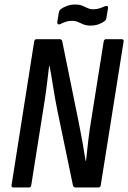

<svg xmlns="http://www.w3.org/2000/svg" viewBox="-20 -828 566 848"><path d="M40 0Q29 0 31 -10L131 -645Q133 -655 142 -655H244Q253 -655 255 -645L328 -286Q336 -246 344 -202Q352 -158 358 -118H360Q364 -159 370 -208.5Q376 -258 383 -299L438 -645Q440 -655 449 -655H516Q528 -655 526 -645L425 -10Q424 0 414 0H314Q304 0 302 -10L233 -342Q223 -392 215 -443Q207 -494 199 -536H197Q192 -490 185 -438Q178 -386 170 -338L118 -10Q117 0 108 0ZM380 -715Q361 -715 348 -720.5Q335 -726 324 -731Q313 -736 298 -736Q282 -736 269.5 -731.5Q257 -727 245 -721Q240 -719 236 -721.5Q232 -724 233 -731L240 -773Q241 -778 243 -781.5Q245 -785 249 -788Q258 -795 275 -801.5Q292 -808 311 -808Q331 -808 343 -803Q355 -798 366.5 -792.5Q378 -787 392 -787Q407 -787 420.5 -791.5Q434 -796 445 -801Q452 -803 455 -800.5Q458 -798 457 -791L450 -750Q448 -738 442 -735Q432 -727 416 -721Q400 -715 380 -715Z"/></svg>

Font: Sofia Sans Condensed SemiBold
Style: Italic
Weight: 600
Italic angle: -9°
Version: Version 4.100